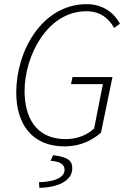

<svg xmlns="http://www.w3.org/2000/svg" viewBox="-20 -691 614 922"><path d="M290 12C362 12 419 -14 465 -54L520 -321H328L321 -287H474L432 -74C401 -45 355 -23 295 -23C153 -23 98 -127 98 -254C98 -421 206 -637 395 -637C460 -637 502 -604 528 -557L556 -577C529 -628 475 -671 397 -671C181 -671 58 -445 58 -247C58 -95 134 12 290 12ZM169 211C262 209 327 176 327 117C327 82 310 64 235 54L223 81C268 85 290 97 290 125C290 158 249 182 167 184Z"/></svg>

Font: Source Sans Pro Light
Style: Italic
Weight: 300
Italic angle: -11°
Designer: Paul D. Hunt
Foundry: Adobe Systems Incorporated
Version: Version 3.006;hotconv 1.0.111;makeotfexe 2.5.65597